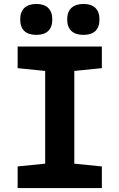

<svg xmlns="http://www.w3.org/2000/svg" viewBox="-20 -949 603 969"><path d="M401 -773C455 -773 482 -800 482 -851C482 -902 454 -929 401 -929C349 -929 319 -902 319 -851C319 -799 349 -773 401 -773ZM164 -773C216 -773 244 -800 244 -851C244 -902 215 -929 164 -929C111 -929 82 -902 82 -851C82 -799 110 -773 164 -773ZM69 0H494V-109L355 -123V-591L494 -605V-714H69V-605L208 -591V-123L69 -109Z"/></svg>

Font: Noto Sans Mono SemiCondensed ExtraBold
Style: Regular
Weight: 800
Width: 4
Designer: Monotype Design Team
Foundry: Monotype Imaging Inc.
Version: Version 2.014